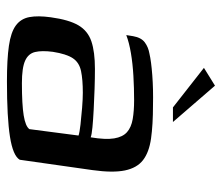

<svg xmlns="http://www.w3.org/2000/svg" viewBox="-62 -556 624 539"><g transform="rotate(90 249.5 -286.0)"><path d="M208 6Q146 6 108 0.5Q70 -5 51 -19Q32 -33 27.5 -57Q23 -81 28 -117Q35 -168 50.5 -194.5Q66 -221 95.5 -231Q125 -241 173 -241Q199 -241 229 -240Q259 -239 287.5 -237.5Q316 -236 337 -234Q358 -232 365 -229Q372 -271 368 -295Q364 -319 350.5 -331Q337 -343 314 -347Q291 -351 261 -351Q227 -351 192.5 -349Q158 -347 128.5 -342Q99 -337 78 -329L81 -348Q85 -371 98.5 -381Q112 -391 130 -394Q151 -399 190.5 -402Q230 -405 274 -404Q330 -404 368.5 -398.5Q407 -393 429 -376Q451 -359 458 -325Q465 -291 457 -234L428 -30Q417 -11 363.5 -2.5Q310 6 208 6ZM213 -36Q273 -36 303.5 -41Q334 -46 342 -57L360 -195Q351 -198 329 -200.5Q307 -203 282 -205Q257 -207 240 -207Q203 -207 179 -202Q155 -197 143 -179Q131 -161 125 -123Q121 -92 125.5 -73Q130 -54 150 -45Q170 -36 213 -36ZM281 -460 170 -547 220 -578 322 -460Z"/></g></svg>

Font: Genos Medium
Style: Italic
Weight: 500
Italic angle: -8°
Designer: Robert E. Leuschke
Foundry: Robert E. Leuschke
Version: Version 1.010